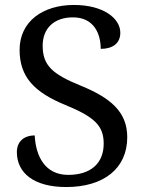

<svg xmlns="http://www.w3.org/2000/svg" viewBox="-20 -744 584 774"><path d="M247 10C397 10 493 -64 493 -191C493 -294 424 -350 307 -398C191 -445 152 -480 152 -560C152 -629 197 -674 274 -674C358 -674 386 -609 386 -547C434 -547 465 -569 465 -612C465 -670 397 -724 278 -724C152 -724 59 -657 59 -543C59 -433 119 -372 243 -321C360 -273 398 -238 398 -165C398 -84 344 -39 255 -39C161 -39 124 -115 120 -198C74 -198 48 -171 48 -131C48 -47 116 10 247 10Z"/></svg>

Font: Noto Serif Thai
Style: Regular
Weight: 400
Designer: Monotype Design Team
Foundry: Monotype Imaging Inc.
Version: Version 1.901